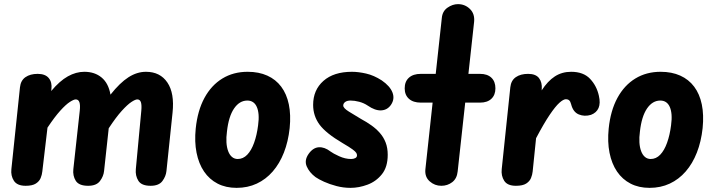

<svg xmlns="http://www.w3.org/2000/svg" viewBox="-20 -898 3485 928"><path d="M104 0Q63 0 47.2 -24.2Q31.5 -48.5 35 -80.5L76.5 -476Q80 -509 103 -525Q126 -541 162 -541Q199 -541 215.8 -520.5Q232.5 -500 228.5 -467L227.5 -458Q268.5 -507 308 -529Q347.5 -551 387.5 -551Q438 -551 471.2 -523.2Q504.5 -495.5 514 -440.5Q559.5 -498 600.8 -524.5Q642 -551 685.5 -551Q754 -551 789 -499.2Q824 -447.5 814 -353.5L784.5 -71.5Q782 -46 765 -23Q748 0 708 0Q664 0 648.8 -24.2Q633.5 -48.5 636.5 -80.5L663 -363Q665.5 -390.5 661 -404Q656.5 -417.5 643.5 -417.5Q634 -417.5 615 -405Q596 -392.5 568.5 -362.2Q541 -332 505.5 -278L483 -71.5Q480.5 -46 463.2 -23Q446 0 406 0Q361.5 0 346.2 -24.2Q331 -48.5 334.5 -80.5L365.5 -363Q368.5 -390.5 363.8 -404Q359 -417.5 346 -417.5Q336.5 -417.5 317.5 -405.2Q298.5 -393 271.5 -363.2Q244.5 -333.5 209.5 -281L184.5 -69Q183 -53.5 176.5 -37.5Q170 -21.5 153.2 -10.8Q136.5 0 104 0Z M1123.5 10Q1071.5 10 1031.8 -10.5Q992 -31 966.2 -69Q940.5 -107 930 -159.8Q919.5 -212.5 926 -277Q935 -363.5 968.2 -424.8Q1001.5 -486 1054.8 -518.5Q1108 -551 1177 -551Q1231 -551 1272 -532.5Q1313 -514 1339.2 -479Q1365.5 -444 1376 -393.5Q1386.5 -343 1380 -278.5Q1373 -213.5 1352.2 -160.5Q1331.5 -107.5 1298.2 -69.2Q1265 -31 1221 -10.5Q1177 10 1123.5 10ZM1077 -262.5Q1073 -234 1074.5 -209.8Q1076 -185.5 1082.8 -167.5Q1089.5 -149.5 1101.2 -139.5Q1113 -129.5 1129 -129.5Q1155 -129.5 1175 -150.2Q1195 -171 1208.2 -208Q1221.5 -245 1227.5 -292.5Q1231.5 -321.5 1229.8 -343.8Q1228 -366 1221.2 -381.2Q1214.5 -396.5 1203 -404.2Q1191.5 -412 1175.5 -412Q1137.5 -412 1111.2 -373.5Q1085 -335 1077 -262.5Z M1674.5 10Q1639.5 10 1606.2 1.2Q1573 -7.5 1546.5 -19.5Q1520 -31.5 1505 -42Q1475 -64.5 1462.5 -93.8Q1450 -123 1471.5 -154Q1493 -184.5 1520.8 -186.2Q1548.5 -188 1577 -166Q1589.5 -156.5 1619 -143Q1648.5 -129.5 1677 -129.5Q1688.5 -129.5 1697 -133.8Q1705.5 -138 1705.5 -147.5Q1705.5 -153 1702 -159Q1698.5 -165 1684.2 -175.8Q1670 -186.5 1636.5 -206Q1555 -254 1524.2 -296Q1493.5 -338 1493.5 -391Q1493.5 -463 1543.2 -507Q1593 -551 1681 -551Q1712 -551 1749.5 -542.5Q1787 -534 1825 -509.5Q1865 -482 1877 -450.8Q1889 -419.5 1869.5 -391Q1852 -366 1822.5 -364.5Q1793 -363 1757.5 -387.5Q1739 -400 1716.5 -406Q1694 -412 1674.5 -412Q1657.5 -412 1648.2 -405Q1639 -398 1639 -388Q1639 -375.5 1666 -358.8Q1693 -342 1725 -323Q1752 -308.5 1775.2 -292Q1798.5 -275.5 1816.2 -255.2Q1834 -235 1844 -209Q1854 -183 1854 -150Q1854 -91 1826 -56Q1798 -21 1756.5 -5.5Q1715 10 1674.5 10Z M2113 0Q2081 0 2056.8 -21.5Q2032.5 -43 2036 -79.5L2071 -402H2014Q1977 -402 1956.5 -420.5Q1936 -439 1936 -471Q1936 -504 1956.5 -522.5Q1977 -541 2014 -541H2086L2115.5 -811.5Q2118.5 -844 2143 -861Q2167.5 -878 2193.5 -878Q2227.5 -878 2251.5 -854.5Q2275.5 -831 2271.5 -792L2244 -541H2300Q2335.5 -541 2355 -522.5Q2374.5 -504 2374.5 -471Q2374.5 -439 2355 -420.5Q2335.5 -402 2300 -402H2228.5L2192 -69Q2188.5 -35 2165.8 -17.5Q2143 0 2113 0Z M2473.5 0Q2432.5 0 2417 -24.2Q2401.5 -48.5 2405 -80.5L2446.5 -476Q2450 -509 2473 -525Q2496 -541 2532.5 -541Q2569.5 -541 2585.2 -520.5Q2601 -500 2598.5 -467L2598 -461Q2627 -506 2661.5 -528.5Q2696 -551 2740.5 -551Q2800 -551 2832 -517Q2864 -483 2874.5 -435.5Q2883 -399 2873 -376Q2863 -353 2836.5 -343Q2805.5 -333.5 2777.8 -344.8Q2750 -356 2740.5 -394Q2737 -408 2730.8 -413.2Q2724.5 -418.5 2715.5 -418.5Q2703 -418.5 2683.8 -401.2Q2664.5 -384 2636.8 -343Q2609 -302 2571 -230L2554.5 -69Q2553 -53.5 2546.5 -37.5Q2540 -21.5 2523.2 -10.8Q2506.5 0 2473.5 0Z M3119.5 10Q3067.5 10 3027.8 -10.5Q2988 -31 2962.2 -69Q2936.5 -107 2926 -159.8Q2915.5 -212.5 2922 -277Q2931 -363.5 2964.2 -424.8Q2997.5 -486 3050.8 -518.5Q3104 -551 3173 -551Q3227 -551 3268 -532.5Q3309 -514 3335.2 -479Q3361.5 -444 3372 -393.5Q3382.5 -343 3376 -278.5Q3369 -213.5 3348.2 -160.5Q3327.5 -107.5 3294.2 -69.2Q3261 -31 3217 -10.5Q3173 10 3119.5 10ZM3073 -262.5Q3069 -234 3070.5 -209.8Q3072 -185.5 3078.8 -167.5Q3085.5 -149.5 3097.2 -139.5Q3109 -129.5 3125 -129.5Q3151 -129.5 3171 -150.2Q3191 -171 3204.2 -208Q3217.5 -245 3223.5 -292.5Q3227.5 -321.5 3225.8 -343.8Q3224 -366 3217.2 -381.2Q3210.5 -396.5 3199 -404.2Q3187.5 -412 3171.5 -412Q3133.5 -412 3107.2 -373.5Q3081 -335 3073 -262.5Z"/></svg>

Font: Edu SA Hand
Style: Regular
Weight: 400
Designer: Tina and Corey Anderson, Eben Sorkin, Mirko Velimirovic
Foundry: Google for Education
Version: Version 2.000